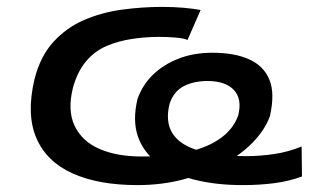

<svg xmlns="http://www.w3.org/2000/svg" viewBox="-20 -528 928 557"><path d="M379 9Q266 9 190.5 -25Q115 -59 85.5 -127.5Q56 -196 80 -298Q97 -365 135 -406.5Q173 -448 224 -470Q275 -492 334 -500Q393 -508 450 -508Q483 -508 512 -505.5Q541 -503 562 -499L524 -412Q514 -417 489.5 -419Q465 -421 442 -421Q402 -421 362.5 -415Q323 -409 289 -394.5Q255 -380 230 -350.5Q205 -321 192 -275Q175 -208 196.5 -163Q218 -118 268.5 -96Q319 -74 391 -74Q470 -74 527 -87.5Q584 -101 620.5 -127.5Q657 -154 671 -193Q683 -241 658.5 -267Q634 -293 582 -293Q542 -293 513 -278Q484 -263 472 -227Q459 -175 480.5 -141Q502 -107 557 -91Q612 -75 695 -75Q733 -75 774.5 -81Q816 -87 855 -103L856 -16Q818 -2 775 3.5Q732 9 684 9Q606 9 543 -7Q480 -23 438 -54.5Q396 -86 380 -132.5Q364 -179 379 -241Q393 -281 423 -310.5Q453 -340 497 -357.5Q541 -375 596 -375Q660 -375 702.5 -356Q745 -337 761.5 -297Q778 -257 763 -191Q749 -152 714 -115.5Q679 -79 627 -51.5Q575 -24 512 -7.5Q449 9 379 9Z"/></svg>

Font: Nunito Sans 7pt Expanded SemiBold
Style: Italic
Weight: 600
Width: 7
Italic angle: -9°
Designer: Vernon Adams
Foundry: Vernon Adams
Version: Version 3.101;gftools[0.9.27]